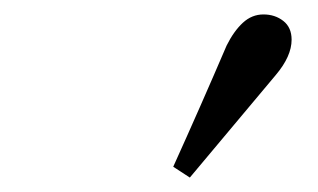

<svg xmlns="http://www.w3.org/2000/svg" viewBox="-20 -780 440 266"><path d="M220 -549Q239 -591 257.5 -633Q276 -675 294 -717Q304 -737 316.5 -748.5Q329 -760 345 -760Q361 -760 372.5 -751Q384 -742 384 -725Q384 -702 362 -676Q332 -640 302.5 -605Q273 -570 243 -534Z"/></svg>

Font: Source Serif Pro
Style: Italic
Weight: 400
Italic angle: -12°
Designer: Frank Grießhammer
Foundry: Adobe Systems Incorporated
Version: Version 3.001;hotconv 1.0.111;makeotfexe 2.5.65597